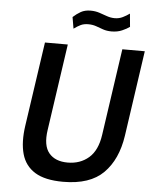

<svg xmlns="http://www.w3.org/2000/svg" viewBox="-61 -966 817 1026"><g transform="rotate(5 348.0 -453.0)"><path d="M316 10Q219 10 165 -23.2Q111 -56.5 93.5 -119.2Q76 -182 89 -271L155 -723H277.5L210 -258.5Q197.5 -174.5 231 -134.5Q264.5 -94.5 331.5 -94.5Q398.5 -94.5 444.5 -134.2Q490.5 -174 502.5 -258.5L570 -723H690.5L624 -264Q605 -135.5 532.5 -62.8Q460 10 316 10ZM300.5 -810 290 -871.5Q309.5 -889.5 331.2 -901.8Q353 -914 383.5 -914Q409 -914 430.8 -906.8Q452.5 -899.5 473 -892.2Q493.5 -885 515 -885Q538 -885 557.8 -894.8Q577.5 -904.5 594 -916.5L600.5 -846Q585 -834.5 560.2 -823.8Q535.5 -813 504 -813Q478 -813 458.2 -820Q438.5 -827 419.5 -833.8Q400.5 -840.5 377.5 -840.5Q353.5 -840.5 336.5 -832.2Q319.5 -824 300.5 -810Z"/></g></svg>

Font: Public Sans SemiBold
Style: Italic
Weight: 600
Italic angle: -8°
Designer: The Public Sans project authors (U.S. Web Design System). Libre Franklin designed by Pablo Impallari and Rodrigo Fuenzal
Version: Version 1.007; ttfautohint (v1.8.1) -l 8 -r 50 -G 200 -x 14 